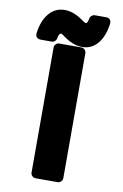

<svg xmlns="http://www.w3.org/2000/svg" viewBox="-96 -909 632 988"><g transform="rotate(10 220.0 -414.5)"><path d="M137 0C137 11 147 25 162 25H278C289 25 303 15 303 0V-654C303 -665 293 -679 278 -679H162C151 -679 137 -669 137 -654ZM282 -682C351 -682 393 -745 402 -826C404 -847 389 -854 378 -854H317C306 -854 294 -845 292 -833C287 -804 278 -806 278 -806C266 -806 226 -854 159 -854C91 -854 47 -792 38 -710C36 -689 52 -682 63 -682H123C134 -682 145 -691 147 -703C152 -732 162 -731 163 -731C173 -731 215 -682 282 -682Z"/></g></svg>

Font: Falling Sky
Style: Blk
Weight: 900
Designer: Paul D. Hunt
Foundry: Adobe Systems Incorporated
Version: Version 1.02